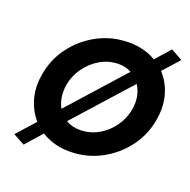

<svg xmlns="http://www.w3.org/2000/svg" viewBox="-103 -603 743 750"><g transform="rotate(20 268.5 -228.0)"><path d="M44 -230Q54 -299 94 -353Q134 -407 193.5 -438.5Q253 -470 323 -470Q386 -470 435 -441L489 -502L537 -475L477 -408Q508 -375 521.5 -329Q535 -283 527 -230Q517 -161 477 -107Q437 -53 377.5 -21.5Q318 10 248 10Q182 10 131 -22L71 46L23 20L91 -56Q62 -89 49 -134Q36 -179 44 -230ZM148 -230Q140 -176 162 -136L366 -364Q343 -377 314 -377Q273 -377 238 -357Q203 -337 179 -303.5Q155 -270 148 -230ZM423 -230Q432 -286 405 -328L199 -98Q224 -83 257 -83Q298 -83 333 -102.5Q368 -122 392 -155.5Q416 -189 423 -230Z"/></g></svg>

Font: Jost* Medium
Style: Italic
Weight: 500
Italic angle: -10°
Version: Version 3.7